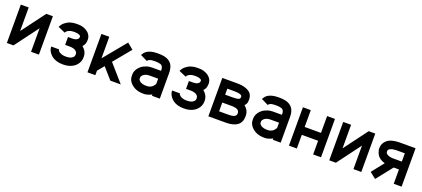

<svg xmlns="http://www.w3.org/2000/svg" viewBox="41 -1420 5167 2350"><g transform="rotate(20 2624.5 -245.0)"><path d="M53.7 0V-500H156.2V-192.9L385.3 -500H471.2V0H368.7V-306.2L140.1 0Z M868.2 -378.9Q868.2 -383.3 863.5 -389.4Q858.9 -395.5 840.3 -402.3Q821.8 -409.2 792.5 -409.2H771Q738.8 -409.2 712.2 -396Q685.5 -382.8 675.8 -360.8L582 -401.9Q598.1 -439 630.4 -464.6Q662.6 -490.2 698 -501Q733.4 -511.7 771 -511.7H792.5Q820.3 -511.7 838.9 -508.3Q857.4 -504.9 881.8 -495.1Q924.8 -477.1 947.8 -445.8Q970.7 -414.6 970.7 -378.9V-373.5Q970.7 -313.5 936 -281.7Q996.1 -231.4 996.1 -163.1V-153.3Q996.1 -111.8 972.7 -74.2Q946.3 -32.2 898.7 -10Q851.1 12.2 792.5 12.2H782.7Q740.7 12.2 705.8 2Q670.9 -8.3 647.9 -24.9Q625 -41.5 608.9 -62.5Q592.8 -83.5 585.7 -104.5Q578.6 -125.5 578.6 -145H681.2Q681.2 -128.9 699.2 -115.2Q732.4 -90.3 782.7 -90.3H792.5Q816.9 -90.3 838.4 -95.7Q859.9 -101.1 876.7 -116Q893.6 -130.9 893.6 -153.3V-163.1Q893.6 -179.7 879.9 -194.3Q852.5 -222.2 792.5 -222.2H731.9V-324.7H793.5Q823.7 -324.7 845.9 -337.9Q868.2 -351.1 868.2 -373.5Z M1206.1 0H1103.5V-500H1206.1V-219.7L1447.3 -512.7L1526.4 -447.3L1341.8 -223.6L1537.6 0H1401.4L1275.9 -143.1L1206.1 -58.6Z M1842.3 -90.3Q1866.2 -90.3 1886.7 -99.1Q1907.2 -107.9 1918.9 -120.4Q1930.7 -132.8 1937 -143.6Q1943.4 -154.3 1943.4 -160.6V-222.7H1832.5Q1766.6 -222.7 1738.8 -182.6Q1731 -171.4 1731 -164.6V-142.1Q1731 -136.7 1736.3 -128.7Q1741.7 -120.6 1752.7 -111.8Q1763.7 -103 1784.9 -96.7Q1806.2 -90.3 1832.5 -90.3ZM1647 -423.8Q1661.1 -448.2 1668 -456.1Q1716.3 -512.2 1832.5 -512.2H1842.3Q1862.3 -512.2 1878.4 -511.2Q1894.5 -510.3 1916.5 -505.9Q1938.5 -501.5 1955.6 -494.4Q1972.7 -487.3 1990.2 -473.9Q2007.8 -460.4 2019.5 -442.4Q2031.2 -424.3 2038.6 -397Q2045.9 -369.6 2045.9 -335.4V0H1943.4V-17.6Q1919.9 -4.4 1894.8 3.2Q1869.6 10.7 1856 11.7L1842.3 12.2H1832.5Q1732.9 12.2 1671.9 -46.9Q1628.4 -89.8 1628.4 -142.1V-164.6Q1628.4 -203.1 1654.8 -241.2Q1668.5 -261.2 1686.5 -276.6Q1704.6 -292 1723.4 -300.5Q1742.2 -309.1 1758.3 -314.7Q1774.4 -320.3 1791.7 -322.3Q1809.1 -324.2 1816.7 -324.7Q1824.2 -325.2 1832.5 -325.2H1943.4V-335.4Q1943.4 -355.5 1938 -369.4Q1932.6 -383.3 1925.3 -390.6Q1918 -397.9 1902.8 -402.3Q1887.7 -406.7 1876 -407.7Q1864.3 -408.7 1842.3 -409.7H1832.5Q1805.2 -409.7 1786.4 -406.5Q1767.6 -403.3 1758.1 -397.5Q1748.5 -391.6 1745.1 -388.2Q1741.7 -384.8 1738.8 -378.9Z M2442.9 -378.9Q2442.9 -383.3 2438.2 -389.4Q2433.6 -395.5 2415 -402.3Q2396.5 -409.2 2367.2 -409.2H2345.7Q2313.5 -409.2 2286.9 -396Q2260.3 -382.8 2250.5 -360.8L2156.7 -401.9Q2172.9 -439 2205.1 -464.6Q2237.3 -490.2 2272.7 -501Q2308.1 -511.7 2345.7 -511.7H2367.2Q2395 -511.7 2413.6 -508.3Q2432.1 -504.9 2456.5 -495.1Q2499.5 -477.1 2522.5 -445.8Q2545.4 -414.6 2545.4 -378.9V-373.5Q2545.4 -313.5 2510.7 -281.7Q2570.8 -231.4 2570.8 -163.1V-153.3Q2570.8 -111.8 2547.4 -74.2Q2521 -32.2 2473.4 -10Q2425.8 12.2 2367.2 12.2H2357.4Q2315.4 12.2 2280.5 2Q2245.6 -8.3 2222.7 -24.9Q2199.7 -41.5 2183.6 -62.5Q2167.5 -83.5 2160.4 -104.5Q2153.3 -125.5 2153.3 -145H2255.9Q2255.9 -128.9 2273.9 -115.2Q2307.1 -90.3 2357.4 -90.3H2367.2Q2391.6 -90.3 2413.1 -95.7Q2434.6 -101.1 2451.4 -116Q2468.3 -130.9 2468.3 -153.3V-163.1Q2468.3 -179.7 2454.6 -194.3Q2427.2 -222.2 2367.2 -222.2H2306.6V-324.7H2368.2Q2398.4 -324.7 2420.7 -337.9Q2442.9 -351.1 2442.9 -373.5Z M3106.4 -154.3Q3106.4 0 2903.3 0H2678.2V-500H2873Q2934.6 -500 2976.6 -486.3Q3030.3 -469.2 3053.5 -439.2Q3076.7 -409.2 3076.7 -361.3Q3076.7 -331.1 3071.5 -316.2Q3066.4 -301.3 3047.4 -278.8Q3106.4 -233.9 3106.4 -158.7ZM3003.9 -158.7Q3003.9 -216.8 2902.8 -216.8H2780.8V-102.5H2903.3Q2936.5 -102.5 2958.5 -107.7Q2980.5 -112.8 2989.5 -122.1Q2998.5 -131.3 3001.2 -138.4Q3003.9 -145.5 3003.9 -154.3ZM2974.1 -361.3Q2974.1 -397.5 2873 -397.5H2780.8V-319.3H2873Q2918 -319.3 2939.9 -324Q2961.9 -328.6 2968 -336.7Q2974.1 -344.7 2974.1 -361.3Z M3417 -90.3Q3440.9 -90.3 3461.4 -99.1Q3481.9 -107.9 3493.7 -120.4Q3505.4 -132.8 3511.7 -143.6Q3518.1 -154.3 3518.1 -160.6V-222.7H3407.2Q3341.3 -222.7 3313.5 -182.6Q3305.7 -171.4 3305.7 -164.6V-142.1Q3305.7 -136.7 3311 -128.7Q3316.4 -120.6 3327.4 -111.8Q3338.4 -103 3359.6 -96.7Q3380.9 -90.3 3407.2 -90.3ZM3221.7 -423.8Q3235.8 -448.2 3242.7 -456.1Q3291 -512.2 3407.2 -512.2H3417Q3437 -512.2 3453.1 -511.2Q3469.2 -510.3 3491.2 -505.9Q3513.2 -501.5 3530.3 -494.4Q3547.4 -487.3 3564.9 -473.9Q3582.5 -460.4 3594.2 -442.4Q3606 -424.3 3613.3 -397Q3620.6 -369.6 3620.6 -335.4V0H3518.1V-17.6Q3494.6 -4.4 3469.5 3.2Q3444.3 10.7 3430.7 11.7L3417 12.2H3407.2Q3307.6 12.2 3246.6 -46.9Q3203.1 -89.8 3203.1 -142.1V-164.6Q3203.1 -203.1 3229.5 -241.2Q3243.2 -261.2 3261.2 -276.6Q3279.3 -292 3298.1 -300.5Q3316.9 -309.1 3333 -314.7Q3349.1 -320.3 3366.5 -322.3Q3383.8 -324.2 3391.4 -324.7Q3398.9 -325.2 3407.2 -325.2H3518.1V-335.4Q3518.1 -355.5 3512.7 -369.4Q3507.3 -383.3 3500 -390.6Q3492.7 -397.9 3477.5 -402.3Q3462.4 -406.7 3450.7 -407.7Q3439 -408.7 3417 -409.7H3407.2Q3379.9 -409.7 3361.1 -406.5Q3342.3 -403.3 3332.8 -397.5Q3323.2 -391.6 3319.8 -388.2Q3316.4 -384.8 3313.5 -378.9Z M3830.6 0H3728V-500H3830.6V-280.8H4043V-500H4145.5V0H4043V-178.2H3830.6Z M4252.9 0V-500H4355.5V-192.9L4584.5 -500H4670.4V0H4567.9V-306.2L4339.4 0Z M4903.3 -199.2Q4869.6 -207 4844.7 -224.1Q4819.8 -241.2 4807.6 -258.5Q4795.4 -275.9 4788.1 -295.9Q4780.8 -315.9 4779.3 -325.7Q4777.8 -335.4 4777.8 -341.3V-351.6Q4777.8 -395 4802.5 -429Q4827.1 -462.9 4865.7 -479Q4910.2 -498 4981.9 -500H5195.3V0H5092.8V-186.5H5023.9L4857.9 22.9L4777.8 -40.5ZM4880.4 -341.3Q4880.4 -321.8 4899.2 -309.3Q4918 -296.9 4939.2 -293Q4960.4 -289.1 4981.9 -289.1H5092.8V-397H4981.9Q4935.5 -395.5 4908 -382.8Q4880.4 -370.1 4880.4 -351.6Z"/></g></svg>

Font: Anka/Coder Condensed
Style: Bold
Weight: 700
Width: 4
Monospace: yes
Version: Version 001.100